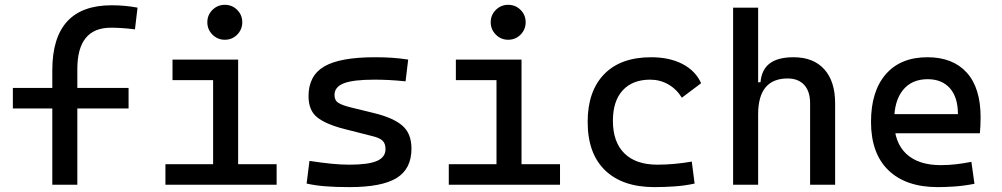

<svg xmlns="http://www.w3.org/2000/svg" viewBox="-20 -764 4142 794"><path d="M196.3 0V-473.6Q196.3 -742.2 441.4 -742.2Q497.1 -742.2 548.8 -732.4L538.1 -642.6Q507.3 -646.5 483.9 -647.9Q460.4 -649.4 438.5 -649.4Q299.8 -649.4 299.8 -478.5V0ZM33.2 -315.4V-400.4H511.7V-315.4Z M861.3 0V-488.3H964.8V0ZM664.1 0V-85H871.1V0ZM955.1 0V-85H1124V0ZM693.4 -432.6V-517.6H964.8V-432.6ZM909.7 -599.6Q879.9 -599.6 858.6 -620.8Q837.4 -642.1 837.4 -671.9Q837.4 -702.1 858.6 -723.1Q879.9 -744.1 909.7 -744.1Q939.9 -744.1 960.9 -723.1Q981.9 -702.1 981.9 -671.9Q981.9 -642.1 960.9 -620.8Q939.9 -599.6 909.7 -599.6Z M1424.8 9.8Q1366.2 9.8 1324.5 6.3Q1282.7 2.9 1248 -4.9L1259.8 -98.6Q1311 -90.8 1350.3 -86.9Q1389.6 -83 1424.8 -83Q1503.4 -83 1538.8 -98.4Q1574.2 -113.8 1574.2 -147.5Q1574.2 -170.9 1561.8 -182.4Q1549.3 -193.8 1523.4 -200.2L1404.3 -230.5Q1327.6 -250 1291.7 -278.8Q1255.9 -307.6 1255.9 -366.2Q1255.9 -451.2 1321 -489.3Q1386.2 -527.3 1531.2 -527.3Q1568.8 -527.3 1601.3 -525.1Q1633.8 -522.9 1668 -517.6L1657.2 -427.7Q1617.7 -431.6 1587.4 -433.1Q1557.1 -434.6 1528.3 -434.6Q1441.4 -434.6 1402.3 -419.7Q1363.3 -404.8 1363.3 -371.1Q1363.3 -348.6 1379.4 -338.6Q1395.5 -328.6 1428.7 -320.3L1524.4 -296.9Q1606 -277.3 1643.8 -244.6Q1681.6 -211.9 1681.6 -149.4Q1681.6 -65.9 1620.6 -28.1Q1559.6 9.8 1424.8 9.8Z M2033.2 0V-488.3H2136.7V0ZM1835.9 0V-85H2043V0ZM2127 0V-85H2295.9V0ZM1865.2 -432.6V-517.6H2136.7V-432.6ZM2081.5 -599.6Q2051.8 -599.6 2030.5 -620.8Q2009.3 -642.1 2009.3 -671.9Q2009.3 -702.1 2030.5 -723.1Q2051.8 -744.1 2081.5 -744.1Q2111.8 -744.1 2132.8 -723.1Q2153.8 -702.1 2153.8 -671.9Q2153.8 -642.1 2132.8 -620.8Q2111.8 -599.6 2081.5 -599.6Z M2686.5 9.8Q2554.2 9.8 2482.2 -59.8Q2410.2 -129.4 2410.2 -259.8Q2410.2 -386.7 2478.3 -457Q2546.4 -527.3 2672.9 -527.3Q2748.5 -527.3 2802.5 -499.3Q2856.4 -471.2 2879.4 -419.9L2799.8 -359.9Q2777.8 -395.5 2743.7 -415Q2709.5 -434.6 2668.9 -434.6Q2595.7 -434.6 2555.2 -390.4Q2514.6 -346.2 2514.6 -264.6Q2514.6 -176.3 2562.3 -129.6Q2609.9 -83 2698.2 -83Q2734.4 -83 2770.5 -86.4Q2806.6 -89.8 2840.8 -95.7L2852.5 -4.9Q2812.5 3.9 2769.8 6.8Q2727.1 9.8 2686.5 9.8Z M3330.1 0V-336.9Q3330.1 -386.2 3305.7 -412.8Q3281.2 -439.5 3237.3 -439.5Q3115.2 -439.5 3115.2 -291L3085 -423.8H3125Q3129.4 -476.1 3163.1 -501.7Q3196.8 -527.3 3261.7 -527.3Q3343.8 -527.3 3388.7 -477.5Q3433.6 -427.7 3433.6 -336.9V0ZM3011.7 0V-732.4H3115.2V0Z M3858.4 9.8Q3726.1 9.8 3654.1 -59.8Q3582 -129.4 3582 -259.8Q3582 -386.7 3643.1 -457Q3704.1 -527.3 3815.4 -527.3Q3920.4 -527.3 3977.8 -463.9Q4035.2 -400.4 4035.2 -279.3Q4035.2 -243.7 4032.2 -212.9H3668.9V-292H3941.4Q3941.4 -361.8 3908.2 -399.2Q3875 -436.5 3816.4 -436.5Q3750.5 -436.5 3714.1 -391.6Q3677.7 -346.7 3677.7 -264.6Q3677.7 -174.8 3727.8 -127.9Q3777.8 -81.1 3870.1 -81.1Q3902.3 -81.1 3933.6 -84.7Q3964.8 -88.4 3997.1 -94.7L4009.8 -3.9Q3963.9 4.9 3925.8 7.3Q3887.7 9.8 3858.4 9.8Z"/></svg>

Font: Cascadia Code PL
Style: Regular
Weight: 400
Monospace: yes
Designer: Aaron Bell
Foundry: Saja Typeworks
Version: Version 2102.003